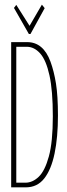

<svg xmlns="http://www.w3.org/2000/svg" viewBox="-20 -804 290 825"><path d="M28 1V-623H97Q166 -623 197 -539Q212 -498 220.5 -445Q229 -392 229 -308Q229 -214 214.5 -144.5Q200 -75 170 -37Q140 1 91 1ZM50 -19H89Q120 -19 146.5 -44.5Q173 -70 190 -132Q207 -194 207 -304Q207 -415 192.5 -480.5Q178 -546 152.5 -574.5Q127 -603 95 -603H50ZM160 -784 172 -769 111 -658H104L40 -770L50 -783L107 -693Z"/></svg>

Font: Inconsolata UltraCondensed ExtraLight
Style: Regular
Weight: 200
Width: 1
Monospace: yes
Designer: Raph Levien, Cyreal, Brenton Simpson
Foundry: Raph Levien, Cyreal, Google
Version: Version 3.100; ttfautohint (v1.8.4.7-5d5b)